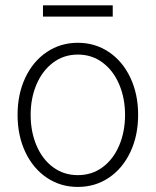

<svg xmlns="http://www.w3.org/2000/svg" viewBox="-20 -701 593 731"><path d="M46.9 -263.7Q46.9 -342.8 76.4 -405.3Q106 -467.8 158.2 -502.9Q210.4 -538.1 276.4 -538.1Q342.3 -538.1 394.5 -502.9Q446.8 -467.8 476.3 -405.3Q505.9 -342.8 505.9 -263.7Q505.9 -184.6 476.3 -122.1Q446.8 -59.6 394.5 -24.4Q342.3 10.7 276.4 10.7Q210.4 10.7 158.2 -24.4Q106 -59.6 76.4 -122.1Q46.9 -184.6 46.9 -263.7ZM456.1 -263.7Q456.1 -327.1 433.8 -379.6Q411.6 -432.1 370.8 -462.6Q330.1 -493.2 276.4 -493.2Q222.7 -493.2 181.9 -462.4Q141.1 -431.6 118.9 -379.4Q96.7 -327.1 96.7 -263.7Q96.7 -199.7 118.9 -147.2Q141.1 -94.7 181.9 -64.5Q222.7 -34.2 276.4 -34.2Q330.1 -34.2 370.8 -64.5Q411.6 -94.7 433.8 -147.2Q456.1 -199.7 456.1 -263.7ZM409.2 -637.7H143.6V-680.7H409.2Z"/></svg>

Font: Pretendard Std ExtraLight
Style: Regular
Weight: 200
Designer: Base glyphs from Inter by Rasmus Andersson; Hangeul glyphs from Noto Sans CJK(Source Han Sans) by Jang Soo-young and Kan
Foundry: Kil Hyung-jin
Version: Version 1.309